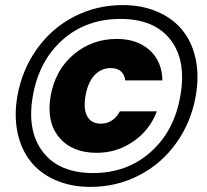

<svg xmlns="http://www.w3.org/2000/svg" viewBox="-20 -732 819 759"><path d="M464.8 -711.9Q542 -711.9 603 -685.3Q664.1 -658.7 701.9 -611.6Q739.7 -564.5 753.7 -497.8Q767.6 -431.2 753.9 -353Q735.4 -248.5 676.8 -166.5Q618.2 -84.5 529.5 -38.8Q440.9 6.8 337.9 6.8Q260.7 6.8 199.7 -19.8Q138.7 -46.4 101.1 -93.8Q63.5 -141.1 49.3 -208Q35.2 -274.9 48.8 -353Q67.9 -457.5 126.5 -539.3Q185.1 -621.1 273.4 -666.5Q361.8 -711.9 464.8 -711.9ZM456.1 -657.2Q320.8 -657.2 227.5 -574.7Q134.3 -492.2 109.9 -353Q85.4 -214.8 149.7 -131.3Q213.9 -47.9 348.1 -47.9Q482.4 -47.9 575.9 -131.3Q669.4 -214.8 692.9 -353Q717.8 -492.2 654.1 -574.7Q590.3 -657.2 456.1 -657.2ZM441.9 -578.1Q343.8 -578.1 271.2 -516.8Q198.7 -455.6 180.2 -353Q162.6 -250.5 213.6 -189.2Q264.6 -127.9 362.8 -127.9Q441.9 -127.9 507.1 -172.9Q572.3 -217.8 600.1 -292H454.1Q427.7 -243.2 377.9 -243.2Q341.8 -243.2 325.4 -271.2Q309.1 -299.3 317.9 -353Q327.6 -407.2 354 -435.1Q380.4 -462.9 417 -462.9Q468.3 -462.9 475.1 -414.1H622.1Q620.6 -489.7 571.3 -533.9Q522 -578.1 441.9 -578.1Z"/></svg>

Font: SVN-Poppins
Style: Bold Italic
Weight: 700
Italic angle: -10°
Designer: Ninad Kale (Devanagari), Jonny Pinhorn (Latin)
Foundry: Indian Type Foundry
Version: Version 3.002 2017